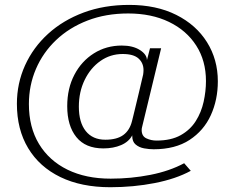

<svg xmlns="http://www.w3.org/2000/svg" viewBox="-20 -761 1000 784"><path d="M759 -63.5Q698.5 -30.5 611.8 -13.5Q525 3.5 430.5 3.5Q312 3.5 226.5 -38Q141 -79.5 95 -156Q49 -232.5 49 -337Q49 -420.5 82.2 -494Q115.5 -567.5 176.5 -623Q237.5 -678.5 321.5 -709.8Q405.5 -741 507.5 -741Q618.5 -741 699.8 -700.2Q781 -659.5 825.2 -588.8Q869.5 -518 869.5 -429Q869.5 -353.5 840.8 -290.5Q812 -227.5 753.8 -189.5Q695.5 -151.5 607.5 -151.5Q589 -151.5 568.5 -155.2Q548 -159 534 -170.8Q520 -182.5 520 -205.5V-208.5Q506 -182 474.5 -168.5Q443 -155 402 -155Q329 -155 291.8 -201.2Q254.5 -247.5 254.5 -327.5Q254.5 -400 283.8 -455.8Q313 -511.5 363.5 -543.2Q414 -575 477.5 -575Q522.5 -575 551.2 -556.8Q580 -538.5 580 -515.5L592.5 -564H638L560 -241.5Q558.5 -236 558.5 -230Q558.5 -205 577.8 -196Q597 -187 619 -187Q678.5 -187 717.8 -209Q757 -231 779.5 -266.8Q802 -302.5 811.5 -345.5Q821 -388.5 821 -430Q821 -513 781.2 -575Q741.5 -637 670 -671.5Q598.5 -706 503.5 -706Q412 -706 337.5 -677.2Q263 -648.5 209.2 -597.5Q155.5 -546.5 126.8 -479.5Q98 -412.5 98 -336Q98 -241.5 139.2 -173.2Q180.5 -105 255.5 -68.2Q330.5 -31.5 432 -31.5Q515.5 -31.5 594 -47Q672.5 -62.5 732 -94.5ZM410 -190.5Q457 -190.5 483.2 -209.5Q509.5 -228.5 519 -266.5Q519.5 -268 524 -286.5Q528.5 -305 535 -332Q541.5 -359 548 -386.2Q554.5 -413.5 559 -433.2Q563.5 -453 564.5 -456.5Q566 -466.5 566 -475Q566 -503.5 545.8 -522Q525.5 -540.5 481 -540.5Q430.5 -540.5 390 -512Q349.5 -483.5 325.8 -434.8Q302 -386 302 -325.5Q302 -261 330.2 -225.8Q358.5 -190.5 410 -190.5Z"/></svg>

Font: Epilogue Light
Style: Regular
Weight: 300
Designer: Tyler Finck
Foundry: Etcetera Type Co
Version: Version 2.111; ttfautohint (v1.8.3)